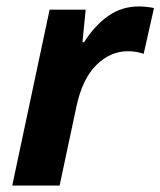

<svg xmlns="http://www.w3.org/2000/svg" viewBox="-20 -576 498 596"><path d="M18 0 134 -546H246L236 -445H241Q274 -497 316 -526.5Q358 -556 411 -556Q423 -556 436.5 -554.5Q450 -553 458 -551L426 -409Q418 -412 405 -414.5Q392 -417 377 -417Q322 -417 278.5 -373.5Q235 -330 217 -244L165 0Z"/></svg>

Font: Noto IKEA Latin
Style: Bold Italic
Weight: 700
Italic angle: -12°
Designer: Monotype Design Team
Foundry: Monotype Imaging Inc.
Version: Version 1.0